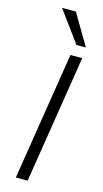

<svg xmlns="http://www.w3.org/2000/svg" viewBox="-141 -979 547 1022"><g transform="rotate(15 132.5 -468.0)"><path d="M62 0 174 -705H239L127 0ZM191 -765 66 -936H142L243 -765Z"/></g></svg>

Font: Nunito Sans 10pt Light
Style: Italic
Weight: 300
Italic angle: -9°
Designer: Vernon Adams
Foundry: Vernon Adams
Version: Version 3.101;gftools[0.9.27]